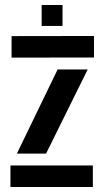

<svg xmlns="http://www.w3.org/2000/svg" viewBox="-20 -743 412 763"><path d="M26 -514V-599.5L353.5 -600V-514.5ZM47 -132.5 209 -467H328.5L163 -132.5ZM21.5 0V-85.5H349V0ZM145.5 -640V-723H228.5V-640Z"/></svg>

Font: Big Shoulders Stencil Text
Style: Bold
Weight: 700
Designer: Patric King
Foundry: XO Type Co
Version: Version 1.000